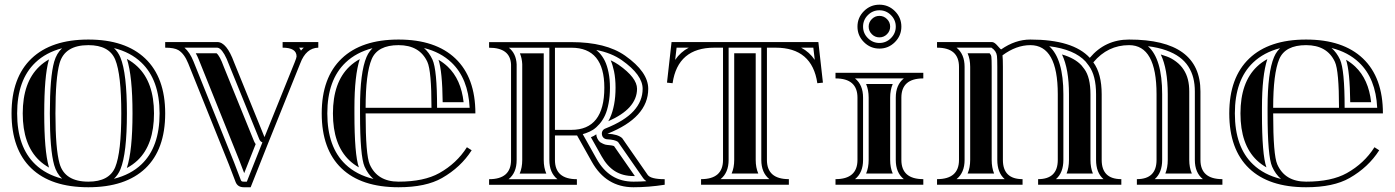

<svg xmlns="http://www.w3.org/2000/svg" viewBox="-20 -789 5956 820"><path d="M211.4 -84Q192.9 -149.2 192.9 -304.7Q192.9 -460.2 211.4 -525.4Q221.4 -560.8 245.1 -583Q176.3 -564.9 131.3 -522Q53.2 -447.8 53.2 -304.7Q53.2 -161.1 130.6 -87.2Q175.8 -43.9 245.4 -25.9Q221.4 -48.3 211.4 -84ZM466.8 -583.7Q484.6 -566.9 494.4 -543.2Q522 -476.1 522 -304.7Q522 -133.3 494.4 -66.2Q484.6 -42.2 466.6 -25.4Q538.3 -43.2 584.5 -87.4Q661.6 -160.9 661.6 -304.7Q661.6 -447.8 583.5 -522Q537.6 -565.9 466.8 -583.7ZM188.2 -77.6 189.7 -73.2Q166 -86.4 147 -104.5Q77.1 -171.4 77.1 -304.7Q77.1 -437.5 147.7 -504.6Q166.3 -522.5 189.5 -535.4L188.2 -531.7Q168.9 -463.4 168.9 -304.7Q168.9 -146 188.2 -77.6ZM521.7 -71.5Q545.9 -145 545.9 -304.7Q545.9 -463.9 522 -537.4Q547.1 -523.7 567.1 -504.6Q637.7 -437.5 637.7 -304.7Q637.7 -171.1 568.1 -104.7Q547.6 -85.2 521.7 -71.5ZM357.4 10.7Q198.2 10.7 113.8 -70.1Q29.3 -150.9 29.3 -304.7Q29.3 -458 114.7 -539.3Q199.5 -620.1 357.4 -620.1Q515.1 -620.1 600.1 -539.3Q685.5 -458 685.5 -304.7Q685.5 -150.9 601.1 -70.1Q516.1 10.7 357.4 10.7ZM357.4 -13.2Q446.5 -13.2 472.2 -75.2Q498 -138.4 498 -304.7Q498 -471.4 472.2 -534.2Q446.5 -596.2 357.4 -596.2Q256.3 -596.2 234.4 -518.8Q216.8 -456.8 216.8 -304.7Q216.8 -152.6 234.4 -90.6Q256.3 -13.2 357.4 -13.2Z M979.7 -95.5 1008.3 -20.5Q1009.8 -16.6 1012.3 -14.9Q1014.9 -13.2 1021 -13.2H1034.2L1100.3 -179.9L1100.8 -180.9Q1091.6 -184.3 1087.4 -194.3L957.5 -514.2Q938.5 -565.9 919.2 -580.8Q913.8 -585 908.2 -585.4H767.8Q790.8 -565.4 806.2 -527.1ZM1257.3 -585.4Q1262.2 -579.8 1265.4 -572.8Q1271 -579.8 1277.3 -585.4ZM957.5 -86.7 783.9 -518.1Q767.1 -559.8 741.7 -575Q724.1 -585.4 685.5 -585.4V-609.4H908.2Q948 -609.4 979.7 -522.7L1109.6 -203.4L1238.5 -522.7Q1246.6 -542.7 1246.6 -547.9Q1246.6 -585.4 1187 -585.4V-609.4H1339.4V-585.4Q1286.9 -584.2 1262.2 -518.1L1122.6 -171.1L1050.5 10.7H1021Q994.9 10.7 986.1 -12ZM905 -561.5Q918.9 -550 935.1 -505.4L1065.2 -185.3Q1067.9 -179 1072 -173.6L1022.9 -49.6L1002 -104.2L828.4 -535.9Q822.8 -549.8 816.2 -561.5Z M1682.1 -13.2Q1790.8 -13.2 1856.2 -49.8Q1930.4 -91.3 1974.1 -160.2L1994.4 -147.2Q1948.2 -74.7 1867.9 -28.8Q1798.8 10.7 1682.1 10.7Q1522.9 10.7 1438.5 -70.1Q1354 -150.9 1354 -304.7Q1354 -458 1439.5 -539.3Q1524.2 -620.1 1682.1 -620.1Q1839.8 -620.1 1924.8 -539.3Q2010.3 -458 2010.3 -304.7H1541.5Q1541.5 -126.5 1559.1 -86.9Q1591.8 -13.2 1682.1 -13.2ZM1541.5 -328.6H1822.8Q1822.8 -486.6 1805.2 -524.7Q1772.2 -596.2 1682.1 -596.2Q1592.8 -596.2 1567.4 -536.4Q1541.5 -475.1 1541.5 -328.6ZM1517.6 -328.6Q1517.6 -480.2 1545.4 -545.7Q1551.3 -559.6 1560.1 -571Q1565.4 -577.9 1570.8 -583.3Q1501.5 -565.2 1456.1 -522Q1377.9 -447.8 1377.9 -304.7Q1377.9 -161.1 1455.1 -87.4Q1502 -42.5 1575 -24.7Q1551.3 -45.2 1537.1 -77.1Q1517.6 -121.3 1517.6 -304.7ZM1790.8 -584Q1813 -564.5 1826.9 -534.7Q1846.7 -491.7 1846.7 -328.6H1985.8Q1979.7 -454.1 1908.2 -522Q1861.8 -566.2 1790.8 -584ZM1493.7 -328.6V-304.7Q1493.7 -127.4 1512.7 -74.2Q1489.7 -87.2 1471.4 -104.7Q1401.9 -171.4 1401.9 -304.7Q1401.9 -437.5 1472.4 -504.6Q1491.9 -523.2 1516.6 -536.6Q1493.7 -466.3 1493.7 -328.6ZM1852.8 -533.7Q1874.3 -521.2 1891.8 -504.6Q1949.2 -450.2 1960 -352.5H1870.6Q1869.1 -484.6 1852.8 -533.7Z M2740.5 -15.1Q2735.4 -18.6 2731.7 -22.5L2726.6 -28.6L2619.4 -182.9Q2606.4 -192.6 2573.2 -194.1Q2564.5 -194.6 2558.3 -200Q2552.2 -205.3 2550.8 -214.1Q2549.3 -222.9 2553.3 -230Q2557.4 -237.1 2565.7 -240.2Q2647.7 -272.7 2686.2 -315.1Q2724.6 -357.4 2724.6 -409.7Q2724.6 -469.2 2636 -531.7Q2592 -562.7 2526.6 -575.7Q2533.2 -570.3 2539.6 -563.5Q2553.7 -548.3 2563.4 -528.6Q2573 -508.8 2579 -479.5Q2585 -450.2 2585 -414.6Q2585 -377.9 2579.2 -347.7Q2573.5 -317.4 2564 -296.6Q2554.4 -275.9 2540.8 -260Q2527.1 -244.1 2512.9 -234.9Q2499 -226.1 2481.9 -220.2Q2476.8 -218.5 2468.8 -216.1L2528.3 -109.9Q2555.4 -61.5 2594.4 -37.4Q2633.3 -13.2 2685.5 -13.2Q2712.6 -13.2 2740.5 -15.1ZM2326.2 -105.7V-585.2H2153.3Q2184.3 -560.5 2186.5 -514.2V-105.7Q2186.5 -51 2152.1 -23.7H2360.6Q2326.2 -51.3 2326.2 -105.7ZM2068.8 -609.1H2420.4Q2567.4 -609.1 2649.7 -551.3Q2748.5 -481.7 2748.5 -409.7Q2748.5 -286.9 2574.5 -218Q2618.9 -215.8 2637.2 -199L2746.1 -42.2Q2759 -23.7 2818.8 -23.7V0Q2750.7 10.7 2685.5 10.7Q2568.6 10.7 2507.6 -98.1L2444.6 -210.4H2350.1V-105.7Q2350.1 -23.7 2443.8 -23.7V0.2H2068.8V-23.7Q2162.6 -23.7 2162.6 -105.7V-513.7Q2159.2 -585.2 2068.8 -585.2ZM2350.1 -585.2V-234.4H2420.4Q2561 -234.4 2561 -414.6Q2561 -585.2 2420.4 -585.2ZM2503.7 -202.9Q2516.6 -207.8 2526.6 -215.3Q2527.1 -206.1 2531 -198Q2535.2 -189 2542.5 -182.1Q2560.8 -170.9 2572 -170.2Q2594.7 -168.5 2602.5 -165L2691.4 -37.1H2685.5Q2640.1 -37.1 2606.9 -57.6Q2573.2 -78.6 2549.3 -121.6ZM2588.1 -531.5Q2606.7 -522.9 2622.1 -512.2Q2700.7 -457 2700.7 -409.7Q2700.7 -366.7 2668.5 -331.1Q2638.7 -298.3 2577.9 -271.2Q2582 -278.6 2585.7 -286.6Q2596.4 -310.1 2602.8 -343.3Q2608.9 -375.7 2608.9 -414.6Q2608.9 -452.6 2602.5 -484.4Q2596.7 -511.5 2588.1 -531.5ZM2302.2 -105.7Q2302.2 -73 2313.2 -47.6H2199.5Q2210.4 -73 2210.4 -105.7V-514.9Q2209.2 -540.8 2200.4 -561.3H2302.2Z M3401.6 -585.4Q3437 -566.7 3459.7 -533.2L3453.6 -585.4ZM3231.4 -585.4H3091.8V-106Q3091.8 -51.5 3057.4 -23.9H3265.9Q3231.4 -51.5 3231.4 -106ZM2921.6 -585.4H2869.6L2863.5 -533.2Q2886.2 -566.7 2921.6 -585.4ZM2848.1 -609.4H3475.1L3494.6 -436L3470.7 -433.6Q3448.5 -585.4 3292.5 -585.4H3255.4V-106Q3255.4 -23.9 3349.1 -23.9V0H2974.1V-23.9Q3067.9 -23.9 3067.9 -106V-585.4H3030.8Q2874.8 -585.4 2852.5 -433.6L2828.6 -436ZM3207.5 -561.5V-106Q3207.5 -73.2 3218.5 -47.9H3104.7Q3115.7 -73.2 3115.7 -106V-561.5Z M3548.3 -478H3923.3V-454.1Q3829.6 -454.1 3829.6 -372.1V-106Q3829.6 -23.9 3923.3 -23.9V0H3548.3V-23.9Q3642.1 -23.9 3642.1 -106V-372.1Q3642.1 -454.1 3548.3 -454.1ZM3631.6 -23.9H3840.1Q3805.7 -51.5 3805.7 -106V-372.1Q3805.7 -426.5 3840.1 -454.1H3631.6Q3666 -426.5 3666 -372.1V-106Q3666 -51.5 3631.6 -23.9ZM3686.6 -724.5Q3666 -703.9 3666 -675.3Q3666 -646.7 3686.6 -626.1Q3707.3 -605.5 3735.8 -605.5Q3764.4 -605.5 3785 -626.1Q3805.7 -646.7 3805.7 -675.3Q3805.7 -703.9 3785 -724.5Q3764.4 -745.1 3735.8 -745.1Q3707.3 -745.1 3686.6 -724.5ZM3679 -47.9Q3689.9 -73.2 3689.9 -106V-372.1Q3689.9 -404.8 3679 -430.2H3792.7Q3781.7 -404.8 3781.7 -372.1V-106Q3781.7 -73.2 3792.7 -47.9ZM3642.1 -675.3Q3642.1 -713.9 3669.7 -741.5Q3697.3 -769 3735.8 -769Q3774.4 -769 3802 -741.5Q3829.6 -713.9 3829.6 -675.3Q3829.6 -636.7 3802 -609.1Q3774.4 -581.5 3735.8 -581.5Q3697.3 -581.5 3669.7 -609.1Q3642.1 -636.7 3642.1 -675.3ZM3703.5 -642.9Q3689.9 -656.5 3689.9 -675.3Q3689.9 -694.1 3703.5 -707.6Q3717 -721.2 3735.8 -721.2Q3754.6 -721.2 3768.2 -707.6Q3781.7 -694.1 3781.7 -675.3Q3781.7 -656.5 3768.2 -642.9Q3754.6 -629.4 3735.8 -629.4Q3717 -629.4 3703.5 -642.9Z M4075.7 -106V-503.4Q4075.7 -585.4 3981.9 -585.4V-609.4H4216.3Q4226.8 -609.4 4240.1 -593.8Q4253.4 -578.1 4255.9 -578.1Q4316.2 -620.1 4380.4 -620.1Q4562.5 -620.1 4634.3 -542Q4700 -620.1 4802.2 -620.1Q5106.9 -620.1 5106.9 -398.4V-106Q5106.9 -23.9 5200.7 -23.9V0H4835.4V-23.9Q4919.4 -23.9 4919.4 -106V-386.7Q4919.4 -596.2 4802.2 -596.2Q4710.9 -596.2 4649.4 -522.7Q4685.1 -474.6 4685.1 -386.2V-106Q4685.1 -23.9 4769 -23.9V0H4413.6V-23.9Q4497.6 -23.9 4497.6 -106V-386.7Q4497.6 -596.2 4380.4 -596.2Q4320.1 -596.2 4261.5 -552.7Q4263.2 -538.1 4263.2 -503.4V-106Q4263.2 -23.9 4347.2 -23.9V0H3981.9V-23.9Q4075.7 -23.9 4075.7 -106ZM4065.2 -585.4Q4099.6 -557.9 4099.6 -503.4V-106Q4099.6 -51.5 4065.2 -23.9H4271Q4239.3 -51.5 4239.3 -106V-503.4Q4239.3 -536.6 4237.8 -550Q4235.4 -571.5 4214.4 -585.4ZM5117.4 -23.9Q5083 -51.5 5083 -106V-398.4Q5083 -429.7 5076.4 -455.9Q5069.8 -482.2 5055.1 -505.1Q5040.3 -528.1 5017.2 -545Q4994.1 -562 4960.3 -574.1Q4926.5 -586.2 4882.8 -591.6Q4943.4 -537.8 4943.4 -386.7V-106Q4943.4 -51.5 4911.6 -23.9ZM4616.7 -525.9Q4568.8 -578.1 4460.9 -591.6Q4521.5 -537.8 4521.5 -386.7V-106Q4521.5 -51.5 4489.7 -23.9H4692.9Q4661.1 -51.5 4661.1 -106V-386.2Q4661.1 -466.8 4630.1 -508.5Q4620.1 -522 4616.7 -525.9ZM4112.5 -561.5H4206.3Q4207.5 -560.3 4208.7 -558.8Q4213.1 -553.7 4213.9 -547.1Q4215.3 -535.2 4215.3 -503.4V-106Q4215.3 -73.2 4225.6 -47.9H4112.5Q4123.5 -73.2 4123.5 -106V-503.4Q4123.5 -536.1 4112.5 -561.5ZM5070.1 -47.9H4957Q4967.3 -73.2 4967.3 -106V-386.7Q4967.3 -493.9 4937.5 -556.4Q4945.1 -554.2 4964 -547.5Q4982.9 -540.8 5002.7 -526Q5022.5 -511.2 5035 -491.8Q5047.6 -472.4 5053.3 -449.6Q5059.1 -426.8 5059.1 -398.4V-106Q5059.1 -73.2 5070.1 -47.9ZM4599.1 -509.5Q4601.8 -506.6 4611.1 -494.1Q4637.2 -458.7 4637.2 -386.2V-106Q4637.2 -73.2 4647.5 -47.9H4535.2Q4545.4 -73.2 4545.4 -106V-386.7Q4545.4 -493.9 4515.6 -556.4Q4570.6 -540.5 4599.1 -509.5Z M5558.1 -13.2Q5666.7 -13.2 5732.2 -49.8Q5806.4 -91.3 5850.1 -160.2L5870.4 -147.2Q5824.2 -74.7 5743.9 -28.8Q5674.8 10.7 5558.1 10.7Q5398.9 10.7 5314.5 -70.1Q5230 -150.9 5230 -304.7Q5230 -458 5315.4 -539.3Q5400.1 -620.1 5558.1 -620.1Q5715.8 -620.1 5800.8 -539.3Q5886.2 -458 5886.2 -304.7H5417.5Q5417.5 -126.5 5435.1 -86.9Q5467.8 -13.2 5558.1 -13.2ZM5417.5 -328.6H5698.7Q5698.7 -486.6 5681.2 -524.7Q5648.2 -596.2 5558.1 -596.2Q5468.8 -596.2 5443.4 -536.4Q5417.5 -475.1 5417.5 -328.6ZM5393.6 -328.6Q5393.6 -480.2 5421.4 -545.7Q5427.2 -559.6 5436 -571Q5441.4 -577.9 5446.8 -583.3Q5377.4 -565.2 5332 -522Q5253.9 -447.8 5253.9 -304.7Q5253.9 -161.1 5331.1 -87.4Q5377.9 -42.5 5450.9 -24.7Q5427.2 -45.2 5413.1 -77.1Q5393.6 -121.3 5393.6 -304.7ZM5666.7 -584Q5689 -564.5 5702.9 -534.7Q5722.7 -491.7 5722.7 -328.6H5861.8Q5855.7 -454.1 5784.2 -522Q5737.8 -566.2 5666.7 -584ZM5369.6 -328.6V-304.7Q5369.6 -127.4 5388.7 -74.2Q5365.7 -87.2 5347.4 -104.7Q5277.8 -171.4 5277.8 -304.7Q5277.8 -437.5 5348.4 -504.6Q5367.9 -523.2 5392.6 -536.6Q5369.6 -466.3 5369.6 -328.6ZM5728.8 -533.7Q5750.2 -521.2 5767.8 -504.6Q5825.2 -450.2 5835.9 -352.5H5746.6Q5745.1 -484.6 5728.8 -533.7Z"/></svg>

Font: itsadzokeS01
Style: Regular
Weight: 600
Width: 6
Version: Version 0.46